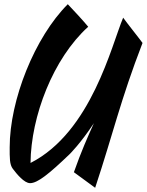

<svg xmlns="http://www.w3.org/2000/svg" viewBox="-20 -782 697 912"><path d="M432 110C517 -146 552 -306 657 -578C649 -590 585 -670 565 -698C510 -568 414 -155 125 -8C127 -229 232 -504 399 -655C375 -684 329 -734 302 -762C145 -605 26 -307 26 -82C26 -33 25 -1 41 20C60 45 95 88 123 88C158 88 212 45 311 -50C311 -50 363 -101 426 -197C398 -135 365 -61 331 36Z"/></svg>

Font: Yesteryear
Style: Regular
Weight: 400
Designer: Astigmatic (AOETI)
Foundry: Astigmatic (AOETI)
Version: Version 1.000